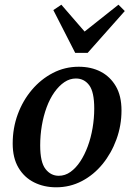

<svg xmlns="http://www.w3.org/2000/svg" viewBox="-20 -783 564 817"><path d="M219 14Q167 14 125 -7Q83 -28 58.5 -69.5Q34 -111 34 -172Q34 -238 55.5 -296.5Q77 -355 115.5 -400.5Q154 -446 205 -472.5Q256 -499 315 -499Q368 -499 408.5 -478Q449 -457 473 -416Q497 -375 497 -313Q497 -249 475.5 -190Q454 -131 416.5 -85Q379 -39 328.5 -12.5Q278 14 219 14ZM230 -35Q257 -35 280 -51.5Q303 -68 321.5 -96Q340 -124 353.5 -160.5Q367 -197 374 -238.5Q381 -280 381 -321Q381 -392 359.5 -420.5Q338 -449 303 -449Q277 -449 254 -433.5Q231 -418 211.5 -390.5Q192 -363 178.5 -326.5Q165 -290 158 -248.5Q151 -207 151 -164Q151 -93 173.5 -64Q196 -35 230 -35ZM241 -763 364 -621H305L484 -763L511 -736L353 -558H300L207 -740Z"/></svg>

Font: Source Serif 4 18pt SemiBold
Style: Italic
Weight: 600
Italic angle: -12°
Designer: Frank Grießhammer
Foundry: Adobe Systems Incorporated
Version: Version 4.004;hotconv 1.0.116;makeotfexe 2.5.65601